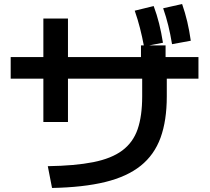

<svg xmlns="http://www.w3.org/2000/svg" viewBox="-20 -875 1040 952"><path d="M217 -51Q352 -53 442.5 -71Q533 -89 586.5 -129Q640 -169 662.5 -234.5Q685 -300 685 -397V-541H679V-650H801V-541H807V-397Q807 -277 776 -192Q745 -107 677.5 -53Q610 1 501.5 27.5Q393 54 238 57ZM195 -270V-783H317V-270ZM33 -485V-592H964V-485ZM694 -645Q685 -693 674 -736Q663 -779 648 -822L742 -845Q758 -802 769 -758Q780 -714 788 -663ZM833 -656Q825 -705 814.5 -748Q804 -791 789 -834L883 -855Q898 -812 908.5 -767.5Q919 -723 926 -673Z"/></svg>

Font: M PLUS 2 SemiBold
Style: Regular
Weight: 600
Designer: Coji Morishita
Foundry: UNDERFOREST DESIGN
Version: Version 1.001